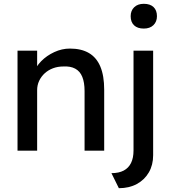

<svg xmlns="http://www.w3.org/2000/svg" viewBox="-20 -791 900 1008"><path d="M72 -525H175V-417L157 -405Q167 -440 196 -469.5Q225 -499 265 -517.5Q305 -536 347 -536Q407 -536 447 -512.5Q487 -489 507 -441Q527 -393 527 -320V0H424V-313Q424 -358 412 -387.5Q400 -417 375 -430.5Q350 -444 313 -442Q283 -442 258 -432.5Q233 -423 214.5 -406Q196 -389 185.5 -366.5Q175 -344 175 -318V0H124Q111 0 98 0Q85 0 72 0ZM565 118Q604 118 629.5 104.5Q655 91 668 64.5Q681 38 681 -1V-525H784V24Q784 75 761.5 114Q739 153 698.5 175Q658 197 604 197ZM666 -706Q666 -735 684.5 -753Q703 -771 735 -771Q768 -771 786 -754Q804 -737 804 -706Q804 -677 785.5 -659Q767 -641 735 -641Q702 -641 684 -658Q666 -675 666 -706Z"/></svg>

Font: Mach
Style: Regular
Weight: 400
Version: Version 1.002